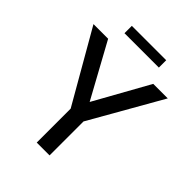

<svg xmlns="http://www.w3.org/2000/svg" viewBox="-237 -961 1080 1080"><g transform="rotate(45 303.0 -421.0)"><path d="M354.5 0H252.5V-270L7 -697H123.5L301.5 -372L482.5 -697H598L354.5 -270ZM440 -784H166.5V-842.5H440Z"/></g></svg>

Font: Acari Sans Neue SemiBold
Style: Regular
Weight: 600
Designer: Alfredo Marco Pradil (font), Cristiano Sobral (main changes)
Foundry: Hanken Design Co. (font), Cristiano Sobral (main changes)
Version: Version 2.459;March 19, 2022;FontCreator 14.0.0.2808 64-bit;